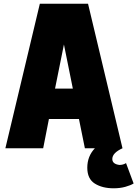

<svg xmlns="http://www.w3.org/2000/svg" viewBox="-20 -800 741 1036"><path d="M593 216Q532 216 491.5 190.5Q451 165 451 105Q451 43 492 0H438L406 -158H244L213 0H9L195 -780H455L641 0Q586 25 586 58Q586 85 624 90Q645 90 660 80L701 190Q685 200 656.5 208Q628 216 593 216ZM373 -322 325 -560 277 -322Z"/></svg>

Font: Tanohe Sans Black
Style: Regular
Weight: 900
Designer: Village Type and Design LLC & Cristiano Sobral
Foundry: Cooper Hewitt Smithsonian Design Museum
Version: Version 1.00;March 11, 2020;FontCreator 12.0.0.2522 64-bit; 